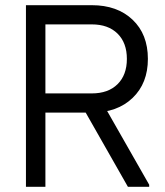

<svg xmlns="http://www.w3.org/2000/svg" viewBox="-20 -720 635 740"><path d="M80 0V-700H155V0ZM123 -286V-360H334Q397 -360 433 -395.5Q469 -431 469 -493H550Q550 -399 491 -342.5Q432 -286 334 -286ZM469 -493Q469 -555 433 -590.5Q397 -626 334 -626H123V-700H334Q432 -700 491 -644Q550 -588 550 -493ZM473 0 300 -304 368 -336 555 -8V0Z"/></svg>

Font: Fustat
Style: Regular
Weight: 400
Designer: Mohamed Gaber, Khaled Hosny, Laura Garcia Mut
Foundry: Kief Type Foundry, Alif Type Foundry, Hard Type Foundry
Version: Version 1.007